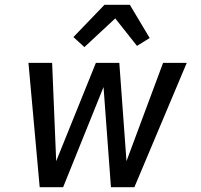

<svg xmlns="http://www.w3.org/2000/svg" viewBox="-20 -783 840 803"><path d="M146 0 99 -520H198L215 -109L381 -520H479L509 -109L662 -520H761L542 0H444L413 -419L244 0ZM333 -586 287 -628 417 -763H523L606 -624L553 -591L462 -706Z"/></svg>

Font: Iosevka Aile Medium Oblique
Style: Regular
Weight: 500
Italic angle: -9°
Designer: Belleve Invis
Foundry: Belleve Invis
Version: Version 31.1.0; ttfautohint (v1.8.4)